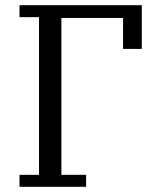

<svg xmlns="http://www.w3.org/2000/svg" viewBox="-20 -718 600 738"><path d="M55 -46H130V-652H55V-698H525V-530H453V-649H216V-46H311V0H55Z"/></svg>

Font: IBM Plex Serif
Style: Regular
Weight: 400
Designer: Mike Abbink, Paul van der Laan, Pieter van Rosmalen
Foundry: Bold Monday
Version: Version 2.6